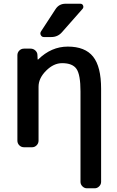

<svg xmlns="http://www.w3.org/2000/svg" viewBox="-20 -803 619 1019"><path d="M274.4 -753.9Q293 -783.2 328.1 -783.2H406.2Q417 -783.2 420.9 -773.9Q424.8 -764.6 418.9 -756.8L309.6 -632.8Q287.1 -606.4 252 -606.4H212.9Q202.1 -606.4 196.8 -616.2Q191.4 -626 197.3 -635.7ZM516.6 -332V162.1Q516.6 175.8 506.3 186Q496.1 196.3 482.4 196.3H441.4Q427.7 196.3 417.5 186Q407.2 175.8 407.2 162.1V-318.4Q407.2 -406.2 386.2 -437Q365.2 -467.8 309.6 -467.8Q264.6 -467.8 224.6 -427.7Q184.6 -387.7 184.6 -342.8V-56.6Q184.6 -42 174.3 -31.7Q164.1 -21.5 150.4 -21.5H107.4Q92.8 -21.5 82.5 -31.7Q72.3 -42 72.3 -56.6V-509.8Q72.3 -524.4 82.5 -534.7Q92.8 -544.9 107.4 -544.9H142.6Q157.2 -544.9 168 -534.7Q178.7 -524.4 178.7 -510.7L179.7 -488.3Q179.7 -487.3 180.7 -486.8Q181.6 -486.3 182.6 -487.3Q252 -555.7 339.8 -555.7Q431.6 -555.7 474.1 -502.4Q516.6 -449.2 516.6 -332Z"/></svg>

Font: Gen Jyuu GothicL Medium
Style: Regular
Weight: 500
Designer: [Source Han Sans]
Ryoko NISHIZUKA  (kana & ideographs); Paul D. Hunt (Latin, Greek & Cyrillic); Wenlong ZHANG  (bopomofo
Version: Version 1.002.20150607